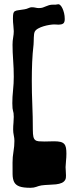

<svg xmlns="http://www.w3.org/2000/svg" viewBox="-20 -749 340 905"><path d="M289.1 95.2Q283.7 107.4 271.7 112.8Q259.8 118.2 243.9 119.9Q228 121.6 210.2 122.1Q192.4 122.6 174.8 125Q168 126 162.4 127.9Q156.7 129.9 150.9 131.8Q145 133.8 138.7 135Q132.3 136.2 124 136.2Q88.9 136.2 71.3 129.6Q53.7 123 46.6 108.9Q39.6 94.7 39.3 72Q39.1 49.3 39.1 17.1Q39.1 -8.8 43.5 -34.4Q47.9 -60.1 47.9 -85Q47.9 -97.7 44.9 -111.1Q42 -124.5 42 -138.2Q42 -154.8 43.5 -169.7Q44.9 -184.6 44.9 -198.2Q44.9 -210 43.9 -215.6Q43 -221.2 41.5 -226.1Q40 -231 39.1 -238.5Q38.1 -246.1 38.1 -262.2Q38.1 -292 41.5 -323.7Q44.9 -355.5 44.9 -387.2Q44.9 -426.8 42 -465.1Q39.1 -503.4 39.1 -538.1Q39.1 -556.2 42 -572Q44.9 -587.9 44.9 -602.1Q44.9 -611.8 43 -628.2Q41 -644.5 41 -661.1Q41 -677.2 42.7 -685.1Q44.4 -692.9 50.3 -696.3Q56.2 -699.7 66.9 -700.9Q77.6 -702.1 95.2 -705.1Q105 -706.5 114 -710.7Q123 -714.8 128.9 -714.8Q139.6 -714.8 147.5 -712.9Q155.3 -710.9 163.1 -710.9Q174.3 -710.9 181.6 -713.4Q189 -715.8 196 -719Q203.1 -722.2 211.2 -724.6Q219.2 -727.1 231.9 -727.1H243.2Q244.1 -727.1 247.8 -728Q251.5 -729 255.9 -729Q259.8 -729 264.9 -723.9Q270 -718.8 274.4 -709.5Q278.8 -700.2 282 -687.3Q285.2 -674.3 285.2 -659.2Q285.2 -642.6 277.3 -637.7Q269.5 -632.8 256.8 -632.8Q251.5 -632.8 246.1 -633.3Q240.7 -633.8 235.8 -633.8Q227.1 -633.8 213.1 -631.6Q199.2 -629.4 185.3 -625.2Q171.4 -621.1 159.9 -614.7Q148.4 -608.4 144 -600.1Q141.6 -595.2 140.6 -587.9Q139.6 -580.6 139.4 -572.3Q139.2 -564 138.9 -555.2Q138.7 -546.4 138.2 -539.1Q133.3 -497.6 131.6 -455.1Q129.9 -412.6 129.9 -368.2Q129.9 -313 132.3 -256.1Q134.8 -199.2 134.8 -137.2Q134.8 -116.7 137.2 -105.5Q139.6 -94.2 145.8 -89.1Q151.9 -84 162.6 -83Q173.3 -82 189.9 -82Q200.7 -82 212.2 -82.5Q223.6 -83 234.9 -83Q253.9 -83 265.4 -80.1Q276.9 -77.1 283 -70.1Q289.1 -63 291 -52Q293 -41 293 -24.9Q293 -6.8 291 11.2Q289.1 29.3 289.1 39.1Q289.1 44.4 290 55.9Q291 67.4 291 78.1Q291 84 290.5 88.4Q290 92.8 289.1 95.2Z"/></svg>

Font: Freckle Face
Style: Regular
Weight: 400
Designer: Astigmatic (AOETI)
Foundry: Astigmatic (AOETI)
Version: Version 1.000